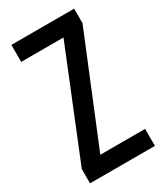

<svg xmlns="http://www.w3.org/2000/svg" viewBox="-181 -787 737 861"><g transform="rotate(-30 188.0 -357.0)"><path d="M358 0V-88H126L352 -639V-714H27V-626H246L22 -74V0Z"/></g></svg>

Font: Noto Sans Sinhala UI ExtraCondensed Medium
Style: Regular
Weight: 500
Width: 2
Designer: Jelle Bosma - Monotype Design Team
Foundry: Monotype Imaging Inc.
Version: Version 2.006